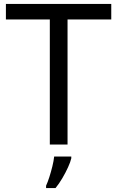

<svg xmlns="http://www.w3.org/2000/svg" viewBox="-20 -734 596 975"><path d="M323 0H233V-635H10V-714H545V-635H323ZM342 70Q338 88 325.5 115.5Q313 143 296.5 171Q280 199 262 221H214V209Q222 192 230.5 165.5Q239 139 246 110.5Q253 82 255 61H342Z"/></svg>

Font: Noto Sans Warang Citi
Style: Regular
Weight: 400
Designer: Mangu Purty
Foundry: Mangu Purty
Version: Version 3.002; ttfautohint (v1.8.4.7-5d5b)